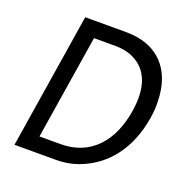

<svg xmlns="http://www.w3.org/2000/svg" viewBox="-109 -677 736 773"><g transform="rotate(20 259.0 -290.0)"><path d="M35 0H210C248 0 283 -6 317 -20C419 -61 491 -153 513 -290C520 -335 519 -375 513 -411C496 -508 430 -580 302 -580H127ZM118 -66 189 -513H280C309 -513 335 -508 356 -498C425 -467 452 -395 435 -290C414 -158 339 -66 209 -66Z"/></g></svg>

Font: Charger Pro
Style: Obl
Weight: 400
Designer: Jasper
Foundry: Cannot Into Space Fonts
Version: Version 1.09